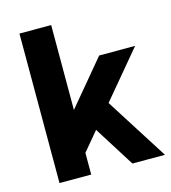

<svg xmlns="http://www.w3.org/2000/svg" viewBox="-110 -829 817 918"><g transform="rotate(-15 298.5 -370.0)"><path d="M102 -169 412 -540H590L205 -80ZM71 -740H228V0H71ZM272 -254 384 -329 593 0H432Z"/></g></svg>

Font: Pathway Extreme 8pt Thin 12pt
Style: Bold
Weight: 700
Version: Version 1.001;gftools[0.9.26]